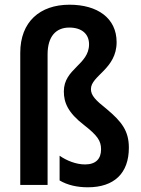

<svg xmlns="http://www.w3.org/2000/svg" viewBox="-20 -785 599 815"><path d="M475 -606C475 -708 394 -765 275 -765C149 -765 66 -692 66 -561V0H182V-554C182 -631 218 -668 274 -668C327 -668 358 -641 358 -597C358 -510 251 -494 251 -397C251 -350 268 -307 337 -254C393 -210 409 -188 409 -151C409 -111 387 -87 341 -87C303 -87 263 -103 233 -124V-19C267 1 308 10 353 10C464 10 527 -49 527 -158C527 -230 496 -269 433 -322C385 -360 366 -380 366 -407C366 -464 475 -492 475 -606Z"/></svg>

Font: Noto Sans Armenian Condensed SemiBold
Style: Regular
Weight: 600
Width: 3
Designer: Monotype Design Team
Foundry: Monotype Imaging Inc.
Version: Version 2.008